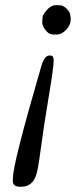

<svg xmlns="http://www.w3.org/2000/svg" viewBox="-20 -562 303 741"><path d="M143.6 -484.4Q143.6 -484.4 144.5 -497.1Q144.5 -503.9 160.4 -522.9Q176.3 -542 196.3 -542H208.5Q223.6 -542 237.3 -528.3Q251 -514.6 251 -503.4Q252 -500.5 252 -498.5L252.9 -491.7V-487.8Q252.9 -464.8 234.9 -446.8Q216.8 -428.7 199.7 -428.7H185.5Q181.6 -429.7 180.2 -429.7Q168.5 -429.7 155.8 -445.6Q143.1 -461.4 143.1 -475.6V-482.4ZM169.9 -347.7H174.8Q187 -347.7 187 -331.1V-325.7Q187 -302.2 167.5 -185.3Q147.9 -68.4 138.9 2Q129.9 72.3 122.6 103Q109.4 158.7 62 158.7H56.6Q29.3 158.7 29.3 135.7V130.9L29.8 125.5Q29.8 69.3 138.7 -304.2Q151.4 -347.7 169.9 -347.7Z"/></svg>

Font: Averia Serif Libre Light
Style: Italic
Weight: 300
Italic angle: -8.5°
Version: Version 1.002